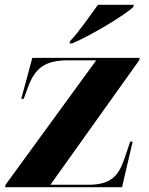

<svg xmlns="http://www.w3.org/2000/svg" viewBox="-20 -776 619 796"><path d="M270 -605 268 -596H279C360 -630 499 -715 532 -746L535 -756H386C355 -714 307 -643 270 -605ZM1 0H486L530 -189H520L495 -116C471 -46 439 -10 346 -10H189L557 -526L559 -536H114L68 -366H78L93 -406C124 -497 168 -526 265 -526H379L3 -10Z"/></svg>

Font: Noto Serif Display ExtraBold
Style: Italic
Weight: 800
Italic angle: -12°
Designer: Monotype Design Team
Foundry: Monotype Imaging Inc.
Version: Version 2.009